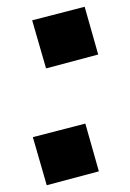

<svg xmlns="http://www.w3.org/2000/svg" viewBox="-20 -516 384 567"><path d="M75 -456 230 -496 270 -355 116 -314ZM77 -111 232 -151 272 -10 118 31Z"/></svg>

Font: Suez One
Style: Regular
Weight: 400
Version: Version 1.000